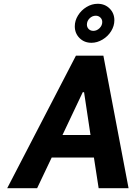

<svg xmlns="http://www.w3.org/2000/svg" viewBox="-20 -994 713 1014"><path d="M476 -162H253L176 0H18L381 -700H526L659 0H501ZM458 -281 424 -507H417L310 -281ZM375 -855Q375 -885 392 -912.5Q409 -940 437 -957Q465 -974 496 -974Q534 -974 559 -949Q584 -924 584 -887Q584 -857 567 -829.5Q550 -802 521.5 -785Q493 -768 463 -768Q425 -768 400 -793Q375 -818 375 -855ZM520 -878Q520 -892 510 -901.5Q500 -911 486 -911Q467 -911 453 -897Q439 -883 439 -864Q439 -850 448.5 -840.5Q458 -831 473 -831Q491 -831 505.5 -845Q520 -859 520 -878Z"/></svg>

Font: Be Vietnam ExtraBold
Style: Italic
Weight: 800
Italic angle: -9.778°
Designer: Gabriel Lam
Foundry: TypeRant
Version: Version 3.000